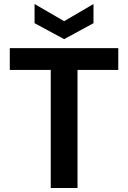

<svg xmlns="http://www.w3.org/2000/svg" viewBox="-20 -941 642 961"><path d="M234 0V-591H29V-700H572V-591H368V0ZM301 -745 153 -825V-921L301 -835L448 -921V-825Z"/></svg>

Font: DM Sans 10pt
Style: Bold
Weight: 700
Version: Version 4.004;gftools[0.9.30]